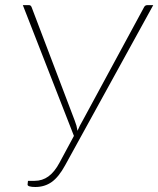

<svg xmlns="http://www.w3.org/2000/svg" viewBox="-20 -723 617 748"><path d="M115 -18.5Q145 -18.5 168.8 -35.8Q192.5 -53 212 -89.5L268 -193.5L69 -703H93Q100 -703 103 -695.5L271 -253.5Q275 -243.5 277.8 -233.5Q280.5 -223.5 282 -213.5Q286 -223.5 291.2 -233.5Q296.5 -243.5 302.5 -254L541.5 -695.5Q545.5 -703 554 -703H577L234 -79.5Q209 -33.5 181.5 -14Q154 5.5 117.5 5.5Q103 5.5 94.8 3Q86.5 0.5 87.5 -5L89 -18.5H115Z"/></svg>

Font: Lato Thin
Style: Italic
Weight: 200
Italic angle: -7°
Designer: Lukasz Dziedzic
Foundry: tyPoland Lukasz Dziedzic
Version: Version 2.007; 2014-02-27